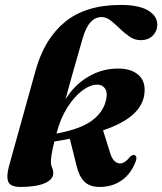

<svg xmlns="http://www.w3.org/2000/svg" viewBox="-20 -745 656 777"><path d="M531 -97Q512.5 -43.5 473.5 -15.8Q434.5 12 382 11.5Q344 11.5 322.2 -9.2Q300.5 -30 290 -73.5L262.5 -183.5Q233 -177.5 200 -172.5Q191.5 -137.5 188.8 -119.8Q186 -102 186 -89.5Q186 -76.5 190.8 -66.8Q195.5 -57 195.5 -44Q195.5 -18.5 160.8 -3.5Q126 11.5 63 11.5Q21.5 11.5 13.2 -10.2Q5 -32 17 -75L124 -459.5Q159 -587 242.8 -656Q326.5 -725 469 -725Q541.5 -725 579 -702.8Q616.5 -680.5 616.5 -645.5Q616.5 -619.5 598.5 -601Q580.5 -582.5 549 -582.5Q525 -582.5 504.2 -596.8Q483.5 -611 465 -629.2Q446.5 -647.5 428.2 -661.8Q410 -676 391 -676Q366 -676 346.5 -655.2Q327 -634.5 313.5 -586.5Q289.5 -503.5 272.8 -444Q256 -384.5 245.5 -343.5Q281.5 -402 338.2 -435.2Q395 -468.5 461 -467.5Q513.5 -467 542.2 -440Q571 -413 564 -362Q557.5 -317 517.5 -281Q477.5 -245 397 -217.5L425.5 -127Q432.5 -103.5 442.8 -93.8Q453 -84 465.5 -83.5Q484.5 -83 506 -110Q516 -120 524 -117.5Q535 -114 531 -97ZM208.5 -204.5Q307 -222.5 354.2 -258.5Q401.5 -294.5 410.5 -347Q415 -372.5 405 -387Q395 -401.5 375.5 -402.5Q346.5 -403 314 -379.2Q281.5 -355.5 253 -310.8Q224.5 -266 208.5 -204.5Z"/></svg>

Font: Fraunces 72pt
Style: Bold Italic
Weight: 700
Italic angle: -16°
Version: Version 1.000;[b76b70a41]